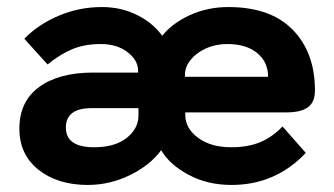

<svg xmlns="http://www.w3.org/2000/svg" viewBox="-20 -515 949 545"><path d="M35 -150Q35 -227 91 -268Q147 -309 244 -309H372V-314Q372 -344 342 -367Q312 -390 266 -390Q221 -390 186.5 -376Q152 -362 115 -332L49 -405Q89 -446 147 -470.5Q205 -495 269 -495Q324 -495 369 -472.5Q414 -450 440 -414H441Q470 -450 520 -472.5Q570 -495 628 -495Q748 -495 811 -430.5Q874 -366 874 -258Q874 -225 854 -210.5Q834 -196 793 -196H506V-188Q506 -151 542 -124Q578 -97 637 -97Q683 -97 717.5 -111Q752 -125 782 -156L848 -81Q762 10 637 10Q569 10 515 -19Q461 -48 438 -88H437Q406 -46 349 -18Q292 10 229 10Q144 10 89.5 -33Q35 -76 35 -150ZM741 -297Q741 -339 710 -364.5Q679 -390 625 -390Q592 -390 564.5 -377.5Q537 -365 521 -345Q505 -325 505 -303V-297ZM373 -187V-208H240Q167 -208 167 -153Q167 -97 247 -97Q306 -97 339.5 -123.5Q373 -150 373 -187Z"/></svg>

Font: Niramit
Style: Bold
Weight: 700
Designer: Katatrad Aksorn Co.,Ltd.
Foundry: Cadson Demak Co.,Ltd.
Version: Version 1.001; ttfautohint (v1.6)